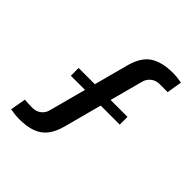

<svg xmlns="http://www.w3.org/2000/svg" viewBox="-220 -956 1112 1112"><g transform="rotate(45 336.0 -400.0)"><path d="M115.5 9.5Q96 9.5 77.8 7Q59.5 4.5 43 2L59.5 -93.5Q72 -92.5 92.2 -91.8Q112.5 -91 123.5 -91Q154.5 -91 176.2 -107.8Q198 -124.5 205 -151.5L266 -380H150V-443.5H283L339 -653.5Q362.5 -741 414.8 -775.5Q467 -810 557 -810Q577.5 -810 595.5 -807.8Q613.5 -805.5 629 -802.5L613.5 -709Q598 -709.5 582 -709.5Q566 -709.5 549.5 -709.5Q518.5 -709.5 496.8 -693Q475 -676.5 467 -649.5L412 -443.5H550.5V-380H394.5L332.5 -147.5Q317 -89 289.2 -54.8Q261.5 -20.5 218.8 -5.5Q176 9.5 115.5 9.5Z"/></g></svg>

Font: Big Shoulders Display Thin ExtraBold
Style: Regular
Weight: 800
Version: Version 2.002